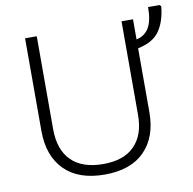

<svg xmlns="http://www.w3.org/2000/svg" viewBox="-84 -845 944 939"><g transform="rotate(-10 388.0 -375.0)"><path d="M629 -614Q671 -623 691.5 -658Q712 -693 712 -760H770L776 -752Q769 -678 736.5 -631.5Q704 -585 629 -570V-252Q629 -130 560.5 -60Q492 10 362 10Q232 10 162.5 -60Q93 -130 93 -254V-714H151V-253Q151 -150 205.5 -96Q260 -42 364 -42Q466 -42 519 -96Q572 -150 572 -248V-714H629Z"/></g></svg>

Font: RS Noto Sans Light
Style: Regular
Weight: 300
Designer: Monotype Design Team
Foundry: Monotype Imaging Inc.
Version: Version 3.10